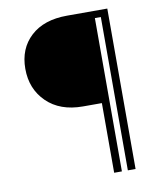

<svg xmlns="http://www.w3.org/2000/svg" viewBox="-84 -817 741 884"><g transform="rotate(-10 286.5 -375.0)"><path d="M289.6 -750H478V0H441.9V-716.8H414.1V0H377.9V-325.7H289.6Q182.6 -325.7 120.4 -386.7Q58.1 -447.8 58.1 -542Q58.1 -636.2 119.6 -693.1Q181.2 -750 289.6 -750Z"/></g></svg>

Font: Spartan MB Light
Style: Regular
Weight: 300
Designer: Matt Bailey, Mirko Velimirovic
Foundry: Matt Bailey
Version: Version 1.005